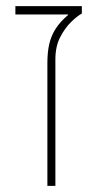

<svg xmlns="http://www.w3.org/2000/svg" viewBox="-20 -604 316 624"><path d="M134 0V-400Q134 -434 140 -460.5Q146 -487 160.5 -510Q175 -533 201 -555V-557H30V-584H246V-560Q231 -552 211 -532.5Q191 -513 175.5 -483Q160 -453 160 -411V0Z"/></svg>

Font: Noto Sans Hebrew Thin
Style: Regular
Weight: 250
Designer: Monotype Design Team
Foundry: Monotype Imaging Inc.
Version: Version 2.003